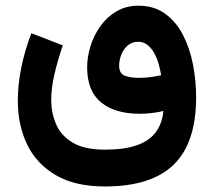

<svg xmlns="http://www.w3.org/2000/svg" viewBox="-20 -441 752 676"><path d="M349.3 215.5Q512.9 215.5 591.7 138.6Q670.5 61.8 670.5 -98.3Q670.5 -157.9 659.2 -215.3Q647.8 -272.6 623.6 -319.1Q599.3 -365.7 560.6 -393.3Q522 -420.9 467.4 -420.9Q423.6 -420.9 389.8 -400.9Q356.1 -381 333.2 -348.6Q310.3 -316.3 298.6 -278.4Q286.8 -240.5 286.8 -204.4Q286.8 -120.6 335.8 -80.6Q384.7 -40.5 471.5 -40.5Q494.8 -40.5 515.5 -43.1Q536.3 -45.7 555.4 -50.4Q551.1 -5.8 528.3 24.6Q505.6 55 461.7 70.5Q417.8 85.9 349.3 85.9Q278.6 85.9 237.3 62Q196.1 38.1 178.3 -1.9Q160.4 -41.8 160.4 -89.9Q160.4 -133.1 172.2 -182.1Q183.9 -231.1 201.1 -281.3L90.4 -324.1Q67.5 -264.4 55.1 -203.7Q42.7 -143 42.7 -85.9Q42.7 -0.7 75.4 67.5Q108.1 135.7 176.2 175.6Q244.2 215.5 349.3 215.5ZM469.3 -166.9Q439.1 -166.9 419.3 -174.5Q399.5 -182.2 399.5 -209.4Q399.5 -228.8 407 -248.3Q414.5 -267.8 429.5 -280.9Q444.6 -293.9 466.5 -293.9Q485.4 -293.9 499.2 -282.9Q512.9 -271.9 522.8 -254.3Q532.6 -236.6 538.5 -215.9Q544.4 -195.1 547.4 -176.2Q528.6 -171.9 508.7 -169.4Q488.9 -166.9 469.3 -166.9Z"/></svg>

Font: Vazirmatn NL
Style: Regular
Weight: 400
Designer: Saber Rastikerdar
Foundry: Saber Rastikerdar
Version: Version 33.003